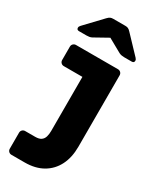

<svg xmlns="http://www.w3.org/2000/svg" viewBox="-235 -815 873 1070"><g transform="rotate(30 201.0 -280.0)"><path d="M42.6 190Q32 190 24.7 182.8Q17.5 175.5 17.5 164.9V62.1Q17.5 51.5 24.7 44.3Q32 37 42.6 37H107.2Q132 37 145.1 27.6Q158.1 18.3 163 1.7Q167.9 -14.9 167.9 -35.5V-383.9H48.2Q37.6 -383.9 30.4 -391.1Q23.1 -398.4 23.1 -409V-494.9Q23.1 -505.5 30.4 -512.8Q37.6 -520 48.2 -520H318.1Q328.7 -520 336 -512.8Q343.2 -505.5 343.2 -494.9V-35.5Q343.2 33.4 317.6 83.9Q292 134.4 243.9 162.2Q195.7 190 127.2 190ZM24.2 -595Q9 -595 9 -609.1Q9 -617.1 16.6 -624.8L119.2 -732.9Q129.6 -743.9 137.2 -746.9Q144.9 -750 154.4 -750H233.1Q243 -750 250.6 -746.9Q258.2 -743.9 268.2 -732.9L370.9 -624.8Q378.5 -617.1 378.5 -609.1Q378.5 -595 363.2 -595H315.6Q307.1 -595 298.4 -596.4Q289.6 -597.8 281.2 -602L193.7 -650.8L106.2 -602Q98.5 -597.8 89.4 -596.4Q80.4 -595 71.9 -595Z"/></g></svg>

Font: Rubik Light
Style: Regular
Weight: 300
Designer: Hubert and Fischer
Foundry: Hubert and Fischer
Version: Version 2.300;gftools[0.9.30]